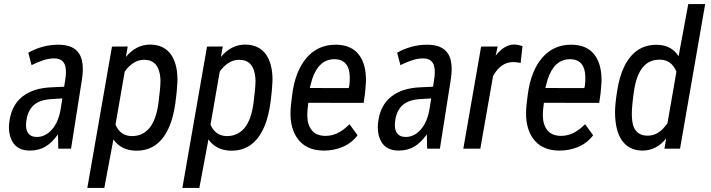

<svg xmlns="http://www.w3.org/2000/svg" viewBox="-20 -731 3495 944"><path d="M279.3 -200.7 286.6 -247.1 237.3 -244.1Q177.7 -241.2 147.9 -215.8Q118.2 -190.4 110.4 -142.6Q107.9 -127.9 107.9 -116.2Q107.9 -91.8 117.2 -78.1Q131.3 -57.6 161.1 -57.6Q203.1 -57.6 235.4 -94.2Q268.6 -131.3 279.3 -200.7ZM266.6 -511.2Q341.3 -511.2 369.1 -467.3Q387.7 -438 387.2 -390.1Q387.2 -366.7 382.8 -339.4L329.6 -2L329.1 0H327.6H268.1H266.6V-1.5L265.1 -70.3Q250 -49.8 235.4 -35.2Q220.7 -20.5 204.1 -10.7Q171.4 9.3 126.5 9.3Q66.9 9.3 41.5 -33.7Q23.9 -64 23.9 -105Q23.9 -122.1 27.3 -141.1Q39.1 -216.3 91.8 -257.3Q144.5 -298.3 234.4 -301.8L295.4 -304.7L300.3 -334.5Q304.2 -357.9 304.2 -376.5Q304.2 -403.8 295.9 -418.9Q282.2 -444.3 245.6 -443.8Q220.7 -443.8 193.8 -435.1Q166.5 -426.3 137.2 -411.6L135.3 -410.6L134.8 -412.6L119.6 -470.2L119.1 -471.7L120.6 -472.7Q152.3 -490.7 189.7 -501Q227.1 -511.2 266.6 -511.2Z M759.3 -226.1Q769 -300.3 769 -335Q769 -340.8 768.6 -345.7Q761.7 -436 690.4 -437Q689 -437 688 -437Q635.3 -437 593.3 -379.4L547.9 -118.2Q570.3 -64.9 624 -62Q627 -62 629.9 -62Q680.2 -62 713.4 -100.1Q748 -140.1 759.3 -226.1ZM814 -112.3Q763.7 9.8 651.9 9.8Q648.9 9.8 646 9.8Q575.2 7.8 537.6 -45.4L493.2 191.4L492.7 192.9H491.2H411.6H409.2L409.7 190.9L530.3 -500.5L530.8 -502H532.2L605.5 -502.4H607.4V-500L599.1 -451.2Q649.4 -511.7 717.8 -511.7Q718.8 -511.7 719.7 -511.7Q788.1 -510.7 821.8 -461.4Q852.5 -416 852.5 -338.9Q852.5 -332.5 852.1 -325.7Q850.6 -285.6 841.8 -220.7Q832 -156.2 814 -112.3Z M1226.6 -226.1Q1236.3 -300.3 1236.3 -335Q1236.3 -340.8 1235.8 -345.7Q1229 -436 1157.7 -437Q1156.2 -437 1155.3 -437Q1102.5 -437 1060.5 -379.4L1015.1 -118.2Q1037.6 -64.9 1091.3 -62Q1094.2 -62 1097.2 -62Q1147.5 -62 1180.7 -100.1Q1215.3 -140.1 1226.6 -226.1ZM1281.2 -112.3Q1231 9.8 1119.1 9.8Q1116.2 9.8 1113.3 9.8Q1042.5 7.8 1004.9 -45.4L960.4 191.4L960 192.9H958.5H878.9H876.5L877 190.9L997.6 -500.5L998 -502H999.5L1072.8 -502.4H1074.7V-500L1066.4 -451.2Q1116.7 -511.7 1185.1 -511.7Q1186 -511.7 1187 -511.7Q1255.4 -510.7 1289.1 -461.4Q1319.8 -416 1319.8 -338.9Q1319.8 -332.5 1319.3 -325.7Q1317.9 -285.6 1309.1 -220.7Q1299.3 -156.2 1281.2 -112.3Z M1694.8 -297.9 1697.3 -308.6Q1700.2 -329.6 1699.7 -353Q1697.8 -436 1629.9 -439.9Q1627 -439.9 1624.5 -439.9Q1546.9 -439.9 1514.6 -341.3L1502.9 -298.3ZM1662.6 -7.8Q1620.1 9.3 1574.2 9.3Q1571.8 9.3 1569.3 9.3Q1483.4 8.3 1441.4 -51.8Q1408.2 -99.1 1408.2 -173.3Q1408.2 -193.4 1410.6 -215.3L1416.5 -264.6Q1431.2 -381.3 1487.8 -447.3Q1543.5 -511.2 1629.4 -511.2Q1632.3 -511.2 1635.3 -511.2Q1708.5 -509.3 1744.6 -461.9Q1779.3 -417 1779.3 -337.4Q1779.3 -333.5 1779.3 -329.6V-329.1L1774.9 -273.9L1768.1 -226.1V-225.1H1766.6L1496.1 -225.6Q1490.7 -188 1490.7 -165.5Q1490.7 -163.6 1490.7 -162.1Q1491.7 -116.2 1513.7 -89.8Q1535.6 -64 1577.1 -63Q1579.1 -63 1581.1 -63Q1608.9 -63 1635.7 -74.7Q1665 -87.4 1697.3 -119.1L1698.7 -120.1L1699.7 -118.7L1737.3 -66.9L1737.8 -65.9L1737.3 -64.9Q1722.2 -45.4 1703.6 -31.2Q1685.1 -17.1 1662.6 -7.8Z M2092.8 -200.7 2100.1 -247.1 2050.8 -244.1Q1991.2 -241.2 1961.4 -215.8Q1931.6 -190.4 1923.8 -142.6Q1921.4 -127.9 1921.4 -116.2Q1921.4 -91.8 1930.7 -78.1Q1944.8 -57.6 1974.6 -57.6Q2016.6 -57.6 2048.8 -94.2Q2082 -131.3 2092.8 -200.7ZM2080.1 -511.2Q2154.8 -511.2 2182.6 -467.3Q2201.2 -438 2200.7 -390.1Q2200.7 -366.7 2196.3 -339.4L2143.1 -2L2142.6 0H2141.1H2081.5H2080.1V-1.5L2078.6 -70.3Q2063.5 -49.8 2048.8 -35.2Q2034.2 -20.5 2017.6 -10.7Q1984.9 9.3 1939.9 9.3Q1880.4 9.3 1855 -33.7Q1837.4 -64 1837.4 -105Q1837.4 -122.1 1840.8 -141.1Q1852.5 -216.3 1905.3 -257.3Q1958 -298.3 2047.9 -301.8L2108.9 -304.7L2113.8 -334.5Q2117.7 -357.9 2117.7 -376.5Q2117.7 -403.8 2109.4 -418.9Q2095.7 -444.3 2059.1 -443.8Q2034.2 -443.8 2007.3 -435.1Q1980 -426.3 1950.7 -411.6L1948.7 -410.6L1948.2 -412.6L1933.1 -470.2L1932.6 -471.7L1934.1 -472.7Q1965.8 -490.7 2003.2 -501Q2040.5 -511.2 2080.1 -511.2Z M2540 -421.4 2538.1 -421.9Q2518.6 -425.8 2502.4 -425.8Q2442.9 -425.8 2404.3 -357.4L2341.8 -1.5V0H2340.3H2259.8H2257.8L2258.3 -2L2345.2 -500.5L2345.7 -502H2347.2L2424.8 -502.4H2426.8L2426.3 -500L2417 -457Q2459 -512.2 2510.3 -512.2Q2511.2 -512.2 2512.7 -512.2Q2523.9 -511.7 2547.4 -504.9H2549.3L2548.8 -502.9L2540 -423.3Z M2853 -297.9 2855.5 -308.6Q2858.4 -329.6 2857.9 -353Q2856 -436 2788.1 -439.9Q2785.2 -439.9 2782.7 -439.9Q2705.1 -439.9 2672.9 -341.3L2661.1 -298.3ZM2820.8 -7.8Q2778.3 9.3 2732.4 9.3Q2730 9.3 2727.5 9.3Q2641.6 8.3 2599.6 -51.8Q2566.4 -99.1 2566.4 -173.3Q2566.4 -193.4 2568.8 -215.3L2574.7 -264.6Q2589.4 -381.3 2646 -447.3Q2701.7 -511.2 2787.6 -511.2Q2790.5 -511.2 2793.5 -511.2Q2866.7 -509.3 2902.8 -461.9Q2937.5 -417 2937.5 -337.4Q2937.5 -333.5 2937.5 -329.6V-329.1L2933.1 -273.9L2926.3 -226.1V-225.1H2924.8L2654.3 -225.6Q2648.9 -188 2648.9 -165.5Q2648.9 -163.6 2648.9 -162.1Q2649.9 -116.2 2671.9 -89.8Q2693.8 -64 2735.4 -63Q2737.3 -63 2739.3 -63Q2767.1 -63 2793.9 -74.7Q2823.2 -87.4 2855.5 -119.1L2856.9 -120.1L2857.9 -118.7L2895.5 -66.9L2896 -65.9L2895.5 -64.9Q2880.4 -45.4 2861.8 -31.2Q2843.3 -17.1 2820.8 -7.8Z M3096.2 -277.3Q3086.4 -207.5 3086.4 -168.5Q3086.4 -162.1 3086.9 -156.2Q3089.4 -65.4 3162.6 -64Q3164.1 -64 3166 -64Q3190.4 -64 3213.4 -77.1Q3237.3 -90.8 3261.7 -125L3305.7 -378.4Q3282.7 -435.1 3229 -437.5Q3225.6 -437.5 3221.7 -437.5Q3171.4 -437.5 3140.6 -400.4Q3107.4 -360.4 3096.2 -277.3ZM3047.9 -400.9Q3100.1 -510.7 3206.5 -510.7Q3210 -510.7 3212.9 -510.7Q3281.7 -508.8 3316.4 -454.6L3363.8 -710V-710.9H3365.2H3445.3H3446.8V-709.5L3323.7 -1L3323.2 0H3322.3H3248.5H3247.1V-1.5L3255.4 -50.3Q3207.5 9.3 3139.2 9.3Q3138.2 9.3 3136.7 9.3Q3073.2 8.3 3038.6 -39.6Q3004.4 -87.4 3003.9 -178.7Q3003.9 -219.7 3014.6 -285.6Q3025.4 -354 3047.9 -400.9Z"/></svg>

Font: MAUL Condensed Italic
Style: Condenced Regular Italic
Weight: 400
Italic angle: -12°
Designer: MAUL
Version: Version 1.0; 2020; ttfautohint (v1.8.3)